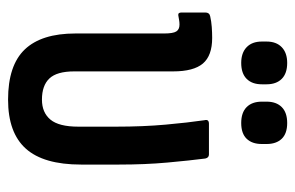

<svg xmlns="http://www.w3.org/2000/svg" viewBox="-148 -576 732 476"><g transform="rotate(90 218.0 -338.0)"><path d="M227 8Q142 8 102.5 -33.5Q63 -75 63 -159V-379Q63 -401 58 -409Q53 -417 41 -417Q35 -417 29.5 -416Q24 -415 18 -414Q11 -413 11 -422V-481Q11 -491 20 -493Q33 -496 47 -497Q61 -498 74 -498Q118 -498 137.5 -475Q157 -452 157 -401V-156Q157 -113 174.5 -94.5Q192 -76 227 -76Q259 -76 276.5 -97Q294 -118 294 -166V-260Q294 -327 289 -382.5Q284 -438 278 -479Q275 -490 287 -490H363Q371 -490 373 -481Q378 -442 383 -387Q388 -332 388 -267V-173Q388 -80 348.5 -36Q309 8 227 8ZM136 -570Q111 -570 97 -583.5Q83 -597 83 -621V-633Q83 -657 97 -670.5Q111 -684 136 -684Q162 -684 175.5 -670.5Q189 -657 189 -633V-621Q189 -597 175.5 -583.5Q162 -570 136 -570ZM285 -570Q259 -570 245.5 -583.5Q232 -597 232 -621V-633Q232 -657 245.5 -670.5Q259 -684 285 -684Q311 -684 324 -670.5Q337 -657 337 -633V-621Q337 -597 324 -583.5Q311 -570 285 -570Z"/></g></svg>

Font: Sofia Sans Condensed SemiBold
Style: Regular
Weight: 600
Designer: Botio Nikoltchev, Ani Petrova
Foundry: lettersoup
Version: Version 4.101